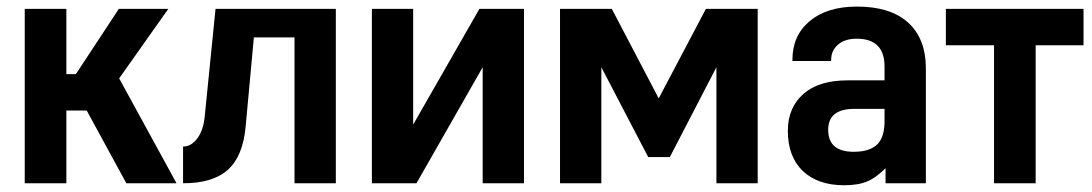

<svg xmlns="http://www.w3.org/2000/svg" viewBox="-20 -546 3254 572"><path d="M53.7 -519.5H177.7V-325.2H206.1L334 -519.5H481.4L335 -312.5L505.9 0H356.4L238.3 -216.8H177.7V0H53.7Z M622.1 -519.5H980.5V0H857.4V-434.6H736.3L711.9 -169.9Q704.1 -81.1 659.2 -40.5Q614.3 0 525.4 0V-109.4Q549.8 -109.4 567.9 -133.8Q585.9 -158.2 589.8 -198.2Z M1087.9 -519.5H1210.9V-174.8L1408.2 -519.5H1541V0H1418V-345.7L1220.7 0H1087.9Z M1648.4 0V-519.5H1802.7L1942.4 -252.9L2083 -519.5H2237.3V0H2114.3V-345.7L1975.6 -78.1H1911.1L1771.5 -345.7V0Z M2684.6 -479.5Q2738.3 -431.6 2738.3 -341.8V0H2618.2V-44.9Q2605.5 -32.2 2591.8 -22Q2578.1 -11.7 2564.5 -5.9Q2537.1 5.9 2495.1 5.9Q2416 5.9 2371.1 -37.1Q2327.1 -80.1 2327.1 -156.2Q2327.1 -225.6 2374 -266.6Q2419.9 -306.6 2504.9 -306.6H2615.2V-347.7Q2615.2 -430.7 2532.2 -430.7Q2497.1 -430.7 2476.6 -413.1Q2456.1 -395.5 2456.1 -367.2V-364.3H2340.8V-368.2Q2340.8 -440.4 2392.6 -483.4Q2444.3 -526.4 2533.2 -526.4Q2631.8 -526.4 2684.6 -479.5ZM2593.8 -116.2Q2615.2 -137.7 2615.2 -184.6V-221.7H2525.4Q2447.3 -221.7 2447.3 -159.2Q2447.3 -93.8 2523.4 -93.8Q2571.3 -93.8 2593.8 -116.2Z M2797.9 -519.5H3208V-411.1H3065.4V0H2941.4V-411.1H2797.9Z"/></svg>

Font: DINish
Style: Bold
Weight: 700
Designer: Bert Driehuis
Foundry: Playbeing
Version: Version 3.008; git-95204e4c-release